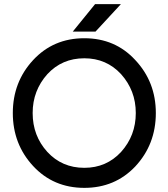

<svg xmlns="http://www.w3.org/2000/svg" viewBox="-20 -897 815 929"><path d="M388 -615Q495 -615 566 -538Q601 -499 619 -452Q637 -405 637 -350Q637 -241 566 -162Q495 -85 388 -85Q280 -85 209 -162Q138 -240 138 -350Q138 -405 156 -452Q174 -499 209 -538Q280 -615 388 -615ZM388 -712Q238 -712 140 -606Q42 -500 42 -350Q42 -200 140 -94Q238 12 388 12Q536 12 634 -91Q734 -198 734 -350Q734 -501 634 -607Q537 -712 388 -712ZM332 -744H442L565 -877H440Z"/></svg>

Font: Unageo
Style: Medium
Weight: 500
Designer: Richard Sepsi
Foundry: Richard Sepsi
Version: Version 2.000